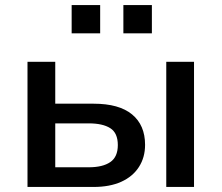

<svg xmlns="http://www.w3.org/2000/svg" viewBox="-20 -741 878 761"><path d="M89 0V-496H199V-330H351Q452 -330 503.5 -287.5Q555 -245 555 -167Q555 -117 530.5 -79Q506 -41 460.5 -20.5Q415 0 351 0ZM199 -78H332Q387 -78 417 -98.5Q447 -119 447 -166Q447 -214 417 -233Q387 -252 332 -252H199ZM639 0V-496H749V0ZM469 -609V-721H582V-609ZM264 -609V-721H377V-609Z"/></svg>

Font: Nunito Sans 8pt SemiBold
Style: Regular
Weight: 600
Version: Version 3.101;gftools[0.9.27]